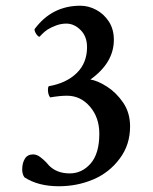

<svg xmlns="http://www.w3.org/2000/svg" viewBox="-20 -647 533 671"><path d="M185.5 3.9Q113.3 3.9 65.4 -27.3Q57.6 -38.1 57.6 -54.7Q57.6 -77.1 66.9 -92.3Q76.2 -107.4 95.7 -107.4Q108.4 -107.4 120.6 -98.1Q132.8 -88.9 141.6 -79.6Q150.4 -70.3 151.4 -68.4Q178.7 -41 223.6 -41Q266.6 -41 296.9 -75.7Q327.1 -110.4 327.1 -179.7Q327.1 -236.3 294.4 -274.4Q261.7 -312.5 213.9 -312.5Q189.5 -312.5 155.3 -306.6Q147.5 -316.4 147.5 -334Q147.5 -341.8 150.4 -345.7Q211.9 -356.4 248 -391.6Q284.2 -426.8 284.2 -482.4Q284.2 -519.5 261.7 -542Q239.3 -564.5 211.9 -564.5Q193.4 -564.5 176.3 -558.1Q159.2 -551.8 146.5 -543.9Q134.8 -536.1 126.5 -527.3Q118.2 -518.6 118.2 -518.6Q113.3 -518.6 106.9 -527.8Q100.6 -537.1 100.6 -544.9Q161.1 -627 260.7 -627Q289.1 -627 315.9 -612.8Q342.8 -598.6 360.4 -571.8Q377.9 -544.9 377.9 -507.8Q377.9 -427.7 295.9 -369.1Q321.3 -365.2 354 -344.2Q386.7 -323.2 410.6 -288.1Q434.6 -252.9 434.6 -205.1Q434.6 -140.6 398.4 -92.8Q362.3 -43.9 306.2 -20Q250 3.9 185.5 3.9Z"/></svg>

Font: Crimson Text SemiBold
Style: Regular
Weight: 600
Designer: Sebastian Kosch
Foundry: Sebastian Kosch
Version: Version 1.100; ttfautohint (v1.8.4)